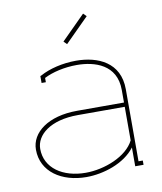

<svg xmlns="http://www.w3.org/2000/svg" viewBox="-77 -723 672 795"><g transform="rotate(-10 258.5 -325.5)"><path d="M429 -109C398 -46 302 -9 223 -9C127 -9 54 -58 54 -139C54 -197 115 -250 232 -250H429ZM107 -430V-407H125V-425C160 -443 211 -455 263 -455C338 -455 429 -428 429 -321V-268H232C110 -268 36 -211 36 -139C36 -45 120 9 223 9C294 9 384 -19 429 -79V0H464V-18H446V-321C446 -434 355 -473 263 -473C206 -473 150 -459 112 -438L107 -436ZM239 -547 339 -647 326 -660 226 -560Z"/></g></svg>

Font: Rawengulk
Style: Light
Weight: 300
Version: Version 0.9